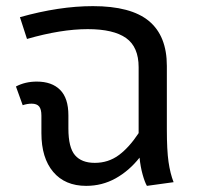

<svg xmlns="http://www.w3.org/2000/svg" viewBox="-20 -594 661 626"><path d="M459 12Q452 0 445 -25Q438 -50 435 -80Q401 -37 357 -12.5Q313 12 261 12Q192 12 153.5 -33.5Q115 -79 115 -160V-217Q115 -238 107.5 -247Q100 -256 83 -256Q69 -256 54 -251L32 -312Q62 -328 100 -328Q149 -328 176 -301Q203 -274 203 -218V-175Q203 -113 224.5 -88Q246 -63 289 -63Q333 -63 367 -88Q401 -113 432 -160V-375Q432 -441 391 -470Q350 -499 266 -499Q179 -499 68 -467L45 -538Q173 -574 283 -574Q407 -574 465.5 -525.5Q524 -477 524 -379V-172Q524 -104 529.5 -66Q535 -28 546 0Z"/></svg>

Font: Fira GO
Style: Regular
Weight: 400
Designer: Carrois Corporate
Foundry: Carrois Corporate GbR
Version: Version 0.300